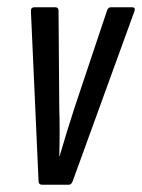

<svg xmlns="http://www.w3.org/2000/svg" viewBox="-20 -508 391 528"><path d="M96 0Q86 0 86 -10L65 -478Q65 -488 75 -488H132Q141 -488 141 -478L143 -211Q144 -177 144 -145Q144 -113 143 -79H144Q154 -113 164 -145.5Q174 -178 185 -212L274 -478Q277 -488 285 -488H343Q353 -488 350 -478L180 -10Q176 0 170 0Z"/></svg>

Font: Sofia Sans Extra Condensed Medium
Style: Italic
Weight: 500
Italic angle: -9°
Version: Version 4.100